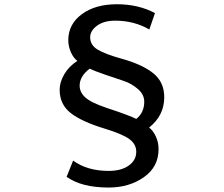

<svg xmlns="http://www.w3.org/2000/svg" viewBox="-20 -799 1040 891"><path d="M699.2 -738.3 672.9 -662.1Q602.5 -703.1 514.6 -703.1Q461.9 -703.1 430.2 -679.7Q398.4 -656.2 398.4 -626Q398.4 -589.8 433.1 -568.8Q467.8 -547.9 542 -527.3Q640.6 -500 691.4 -459Q742.2 -418 742.2 -347.7Q742.2 -262.7 671.9 -207Q689.5 -194.3 702.6 -167Q715.8 -139.6 715.8 -106.4Q715.8 -24.4 647.5 23.4Q579.1 71.3 484.4 71.3Q358.4 71.3 289.1 21.5L319.3 -53.7Q384.8 -5.9 484.4 -5.9Q543 -5.9 577.6 -30.8Q612.3 -55.7 612.3 -94.7Q612.3 -129.9 580.6 -153.3Q548.8 -176.8 465.8 -202.1Q359.4 -234.4 308.1 -274.4Q256.8 -314.5 256.8 -382.8Q256.8 -417 277.8 -453.6Q298.8 -490.2 338.9 -516.6Q320.3 -530.3 308.6 -557.6Q296.9 -585 296.9 -612.3Q296.9 -686.5 359.4 -732.9Q421.9 -779.3 522.5 -779.3Q622.1 -779.3 699.2 -738.3ZM396.5 -480.5Q349.6 -445.3 349.6 -401.4Q349.6 -371.1 375.5 -347.2Q401.4 -323.2 473.6 -298.8Q583 -262.7 612.3 -247.1Q649.4 -276.4 649.4 -327.1Q649.4 -360.4 620.1 -385.7Q590.8 -411.1 554.7 -423.3Q518.6 -435.5 469.2 -452.1Q419.9 -468.8 396.5 -480.5Z"/></svg>

Font: Gen Shin Gothic Monospace Medium
Style: Regular
Weight: 500
Designer: [Source Han Sans]
Ryoko NISHIZUKA  (kana & ideographs); Paul D. Hunt (Latin, Greek & Cyrillic); Wenlong ZHANG  (bopomofo
Version: Version 1.002.20150607